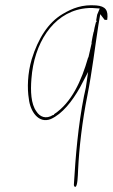

<svg xmlns="http://www.w3.org/2000/svg" viewBox="-20 -486 437 745"><path d="M103 -256C87 -202 85 -143 92 -102C97 -55 129 -5 177 -24C222 -44 260 -93 290 -146L322 -207L313 -146C311 -135 308 -124 306 -114C283 1 273 124 267 225C265 237 270 239 272 239C281 239 282 197 283 174C287 88 299 -16 319 -115C338 -212 348 -300 362 -390L369 -431L386 -409H396C401 -446 390 -462 353 -465C300 -469 262 -455 222 -431C167 -398 128 -337 103 -256ZM102 -181C112 -316 183 -432 299 -452C316 -455 334 -456 352 -454L367 -453C364 -446 360 -436 357 -429C357 -427 355 -418 353 -406H354C354 -406 354 -405 355 -405V-403L352 -399L350 -391C348 -384 346 -375 344 -363L343 -361C340 -350 338 -336 335 -320H336L323 -263H322C296 -172 258 -88 190 -43L189 -40H186C158 -22 134 -33 121 -54C100 -83 98 -132 102 -181ZM191 -32Z"/></svg>

Font: Stray Cat
Style: HlObl
Weight: 100
Version: Version 1.0